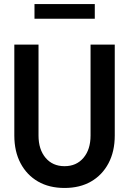

<svg xmlns="http://www.w3.org/2000/svg" viewBox="-20 -921 640 952"><path d="M300 11Q224 11 168.5 -21Q113 -53 82 -111.5Q51 -170 51 -249V-700H171V-249Q171 -180 206 -138.5Q241 -97 300 -97Q359 -97 394 -138.5Q429 -180 429 -249V-700H549V-249Q549 -170 518 -111.5Q487 -53 431.5 -21Q376 11 300 11ZM151 -828V-901H450V-828Z"/></svg>

Font: Red Hat Mono SemiBold
Style: Regular
Weight: 600
Monospace: yes
Designer: Pentagram, MCKL
Foundry: Pentagram, MCKL
Version: Version 1.023